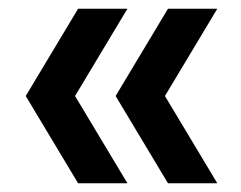

<svg xmlns="http://www.w3.org/2000/svg" viewBox="-20 -490 553 440"><path d="M365 -70H478L358 -270L478 -470H365L245 -270ZM159 -70H272L152 -270L272 -470H159L39 -270Z"/></svg>

Font: Uncut Sans Semibold
Style: Regular
Weight: 600
Designer: Kasper Nordkvist
Foundry: UNCUT.wtf
Version: Version 1.304;Glyphs 3.2 (3246)